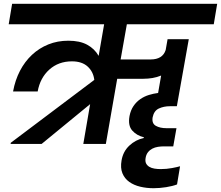

<svg xmlns="http://www.w3.org/2000/svg" viewBox="-20 -760 1167 1014"><path d="M456 -210 200 0H36L37 -6L478 -338Q473 -381 443 -408.5Q413 -436 360 -436Q289 -436 240.5 -392.5Q192 -349 179 -277H49Q60 -337 85.5 -386Q111 -435 149 -470.5Q187 -506 235.5 -525.5Q284 -545 341 -545Q401 -545 440 -524Q479 -503 501 -465L530 -632H26L44 -740H1127L1109 -632H650L617 -446H775Q839 -446 855 -496L865 -553H977L914 -199H877Q845 -199 819 -187Q793 -175 786 -140Q781 -108 803 -95.5Q825 -83 859 -83H912L895 13H847Q830 13 814 15.5Q798 18 784.5 25Q771 32 761.5 44Q752 56 749 74Q746 92 751.5 103Q757 114 768.5 121Q780 128 796 130.5Q812 133 829 133Q860 133 889 127.5Q918 122 931 118L915 214Q892 223 857.5 228.5Q823 234 791 234Q754 234 720.5 226Q687 218 662.5 200.5Q638 183 626.5 155Q615 127 622 87Q630 40 663 9Q696 -22 739 -31L740 -35Q702 -44 678.5 -70.5Q655 -97 664 -147Q670 -178 685 -200Q700 -222 721 -236.5Q742 -251 766.5 -258.5Q791 -266 815 -269L831 -361Q809 -352 785.5 -348Q762 -344 738 -344H599L539 0H420Z"/></svg>

Font: SVN-Poppins SemiBold
Style: Italic
Weight: 600
Italic angle: -10°
Designer: Ninad Kale (Devanagari), Jonny Pinhorn (Latin)
Foundry: Indian Type Foundry
Version: Version 3.002 2017; ttfautohint (v1.8.3)